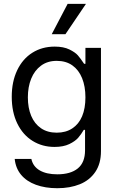

<svg xmlns="http://www.w3.org/2000/svg" viewBox="-20 -783 619 1013"><path d="M57.6 55.7H145.5Q154.3 95.7 189.9 116.2Q225.6 136.7 282.2 136.7Q352.5 136.7 390.6 105.5Q428.7 74.2 428.7 9.8V-97.7H421.9Q408.2 -74.2 392.6 -56.2Q377 -38.1 345.7 -22.9Q314.5 -7.8 267.6 -7.8Q203.1 -7.8 151.9 -39.6Q100.6 -71.3 71.3 -131.3Q42 -191.4 42 -272.5Q42 -352.5 70.8 -412.6Q99.6 -472.7 150.9 -504.9Q202.1 -537.1 268.6 -537.1Q315.4 -537.1 346.2 -522Q377 -506.8 390.6 -491.2Q404.3 -475.6 423.8 -446.3H430.7V-530.3H512.7V14.6Q512.7 80.1 482.9 124Q453.1 168 401.4 189Q349.6 210 282.2 210Q218.8 210 169.4 191.9Q120.1 173.8 91.3 139.2Q62.5 104.5 57.6 55.7ZM430.7 -269.5Q430.7 -327.1 413.1 -370.6Q395.5 -414.1 361.8 -438Q328.1 -461.9 279.3 -461.9Q230.5 -461.9 196.3 -436.5Q162.1 -411.1 144.5 -367.7Q127 -324.2 127 -269.5Q127 -213.9 144.5 -171.9Q162.1 -129.9 196.3 -106.4Q230.5 -83 279.3 -83Q327.1 -83 361.3 -105.5Q395.5 -127.9 413.1 -169.4Q430.7 -210.9 430.7 -269.5ZM336.9 -762.7H433.6L325.2 -602.5H252.9Z"/></svg>

Font: WEMIX Pretendard Variable
Style: Regular
Weight: 400
Designer: Base glyphs from Inter by Rasmus Andersson; Hangeul glyphs from Noto Sans CJK(Source Han Sans) by Jang Soo-young and Kan
Foundry: Kil Hyung-jin
Version: Version 1.000;Glyphs 3.2 (3208)